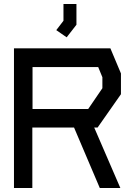

<svg xmlns="http://www.w3.org/2000/svg" viewBox="-20 -942 666 962"><path d="M469 -303H452L583 0H480L351 -303H142V0H50V-700H533L586 -574V-470ZM493 -555 472 -606H143V-396H422L493 -500ZM262 -791 298 -838V-922H363V-818L314 -755Z"/></svg>

Font: Turret Road
Style: Bold
Weight: 700
Designer: Noponies
Foundry: Noponies
Version: Version 1.001; ttfautohint (v1.8)